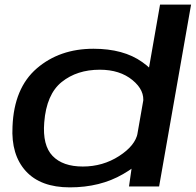

<svg xmlns="http://www.w3.org/2000/svg" viewBox="-20 -805 845 829"><path d="M537 0H667L805 -785H671L552 -105ZM281.5 4Q412.5 4 511.2 -53.2Q610 -110.5 619.5 -161L574.5 -231Q564.5 -176.5 494.2 -131.2Q424 -86 337.5 -86Q251 -86 207 -131.8Q163 -177.5 171 -276.5Q180.5 -398 246.5 -451Q312.5 -504 411 -504Q497.5 -504 552 -459.2Q606.5 -414.5 597.5 -360L665.5 -429Q675 -479.5 594.2 -537Q513.5 -594.5 383.5 -594.5Q237.5 -594.5 139 -509.8Q40.5 -425 34 -258.5Q27.5 -136.5 91.5 -66.2Q155.5 4 281.5 4Z"/></svg>

Font: Anybody Expanded Medium
Style: Italic
Weight: 500
Width: 7
Italic angle: -10°
Version: Version 1.113;gftools[0.9.25]